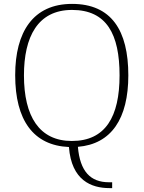

<svg xmlns="http://www.w3.org/2000/svg" viewBox="-20 -745 738 986"><path d="M542 221H556V191H540C444 191 391 135 380 9C552 -5 639 -136 639 -358C639 -589 552 -725 350 -725C150 -725 58 -581 58 -359C58 -128 151 2 334 10C347 182 450 221 542 221ZM349 -21C182 -21 103 -147 103 -358C103 -556 174 -694 350 -694C528 -694 594 -569 594 -358C594 -146 522 -21 349 -21Z"/></svg>

Font: Noto Serif Devanagari ExtraLight
Style: Regular
Weight: 200
Designer: Universal Thirst, Indian Type Foundry and the Monotype Design Team
Foundry: Monotype Imaging Inc.
Version: Version 2.004